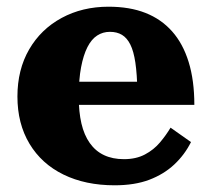

<svg xmlns="http://www.w3.org/2000/svg" viewBox="-20 -543 627 573"><path d="M215 -254Q215 -209 223 -174.5Q231 -140 248 -116Q265 -92 290.5 -80Q316 -68 350 -68Q386 -68 412.5 -82Q439 -96 457.5 -118Q476 -140 489 -162L550 -119Q531 -81 500 -52Q469 -23 425.5 -6.5Q382 10 322 10Q235 10 169.5 -22Q104 -54 68 -114Q32 -174 32 -255Q32 -335 67 -395.5Q102 -456 164 -489.5Q226 -523 304 -523Q367 -523 414 -504.5Q461 -486 493.5 -449.5Q526 -413 543 -358Q560 -303 560 -230H188V-299H412L390 -271Q389 -322 384 -356Q379 -390 369 -410Q359 -430 344 -439Q329 -448 308 -448Q287 -448 270 -437Q253 -426 241 -402.5Q229 -379 222 -342.5Q215 -306 215 -254Z"/></svg>

Font: Roboto Serif 36pt
Style: Bold
Weight: 700
Version: Version 1.008